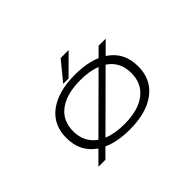

<svg xmlns="http://www.w3.org/2000/svg" viewBox="-121 -956 1292 1292"><g transform="rotate(-45 525.0 -310.5)"><path d="M426.5 -524 537 -659H613L477.5 -524ZM526 11Q411 11 329.5 -25.5L266 38H199.5L286.5 -49Q183.5 -118.5 183.5 -251Q183.5 -376 274.8 -444Q366 -512 526 -512Q638.5 -512 717 -478L776.5 -537H843.5L761 -454.5Q867 -386 867 -251Q867 -126.5 776.2 -57.8Q685.5 11 526 11ZM248 -251Q248 -146 328 -90.5L675 -436Q613 -460.5 526 -460.5Q394 -460.5 321 -405.8Q248 -351 248 -251ZM526 -40.5Q658 -40.5 730.2 -96Q802.5 -151.5 802.5 -251Q802.5 -359 719.5 -413.5L371.5 -67Q435 -40.5 526 -40.5Z"/></g></svg>

Font: League Mono Extended UltraLight
Style: Regular
Weight: 200
Width: 9
Designer: Tyler Finck
Foundry: The League of Moveable Type / Tyler Finck
Version: Version 2.210